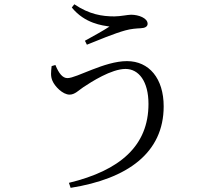

<svg xmlns="http://www.w3.org/2000/svg" viewBox="-20 -828 1040 911"><path d="M307 39.5 315.1 63.3C584.5 20.6 756.6 -102.4 756.6 -323.4C756.6 -455.9 687.3 -538 582.5 -538C474.9 -538 343.6 -457.4 300.1 -457.4C277.1 -457.4 259.4 -479.2 242.9 -519.6L225 -514.4C222 -486.6 219.3 -466.8 228.7 -444.9C239.7 -418.3 277.4 -379 310.2 -379C334.9 -379 353.1 -399.4 374.5 -413.7C413.2 -439.5 508.5 -500.9 575.6 -500.9C638.4 -500.9 684.5 -442 684.5 -334.7C684.5 -136.7 550.1 -19.2 307 39.5ZM382.9 -634.6 392.3 -615.9C441.1 -635.6 524.1 -670 574.3 -683.7C602.5 -691.7 630 -693.1 646.5 -693.9C668.1 -694.7 680.4 -701.8 680.4 -715.2C680.4 -742 638.2 -758.1 602.1 -758.1C585.5 -758.1 551.2 -750.2 522.4 -750.2C464.9 -750.2 403.6 -759.6 332.6 -807.7L320.7 -792.4C382.7 -715.9 466.6 -707.3 499.5 -702C470.7 -683 425.1 -657.8 382.9 -634.6Z"/></svg>

Font: Source Han Serif TW VF
Style: Regular
Weight: 250
Designer: Ryoko NISHIZUKA 西塚涼子 (kana & ideographs); Frank Grießhammer (Latin, Greek & Cyrillic); Wenlong ZHANG 张文龙 (bopomofo); San
Foundry: Adobe
Version: Version 2.002;hotconv 1.1.0;makeotfexe 2.6.0